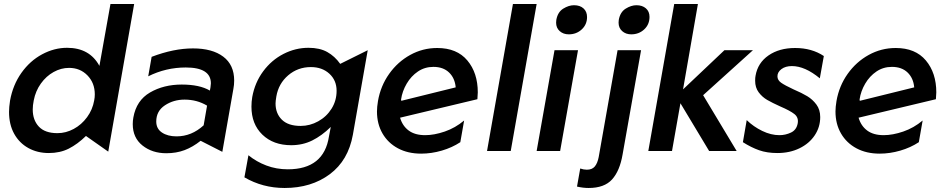

<svg xmlns="http://www.w3.org/2000/svg" viewBox="-20 -752 4714 956"><path d="M648 -732H530L475 -424Q426 -514 314 -514Q250 -514 189.5 -481.5Q129 -449 86.5 -389Q44 -329 30 -251Q25 -218 25 -195Q25 -132 50.5 -86Q76 -40 121 -15Q166 10 223 10Q279 10 322.5 -12Q366 -34 408 -75L519 3ZM143 -207Q143 -227 148 -252Q157 -299 183.5 -336Q210 -373 247 -393.5Q284 -414 324 -414Q379 -414 415.5 -376.5Q452 -339 452 -282Q452 -267 449 -252Q441 -206 413.5 -168.5Q386 -131 347 -110Q308 -89 266 -89Q204 -89 173.5 -121.5Q143 -154 143 -207Z M859 -73Q815 -73 786.5 -92Q758 -111 758 -147Q758 -199 801 -227.5Q844 -256 899 -256Q961 -256 1011 -226L994 -128Q934 -73 859 -73ZM1146 -351Q1146 -429 1091.5 -470Q1037 -511 941 -511Q845 -511 735 -469L718 -372Q806 -416 905 -416Q1030 -416 1030 -337Q1030 -331 1028 -317L1025 -301Q974 -331 885 -331Q795 -331 727 -291.5Q659 -252 644 -167Q641 -151 641 -134Q641 -66 689.5 -27.5Q738 11 808 11Q858 11 899 -4.5Q940 -20 979 -51L1087 4L1142 -309Q1146 -329 1146 -351Z M1352 -237Q1352 -248 1356 -272Q1367 -336 1415 -377Q1463 -418 1528 -418Q1584 -418 1620 -385Q1656 -352 1656 -300Q1656 -251 1631 -211Q1606 -171 1564.5 -148Q1523 -125 1477 -125Q1415 -125 1383.5 -156Q1352 -187 1352 -237ZM1413 91Q1356 91 1306 72Q1256 53 1217 21L1197 131Q1288 184 1397 184Q1530 184 1622 115.5Q1714 47 1737 -81L1811 -502L1674 -434Q1647 -472 1609.5 -493Q1572 -514 1516 -514Q1451 -514 1391.5 -483.5Q1332 -453 1290.5 -397Q1249 -341 1236 -269Q1232 -246 1232 -221Q1232 -134 1286.5 -81.5Q1341 -29 1430 -29Q1487 -29 1534.5 -52.5Q1582 -76 1627 -120L1618 -73Q1593 91 1413 91Z M2097 -79Q2046 -79 2015 -102Q1984 -125 1972 -166L2357 -258Q2359 -282 2359 -292Q2359 -389 2307 -451Q2255 -513 2157 -513Q2085 -513 2022.5 -478.5Q1960 -444 1917.5 -384Q1875 -324 1862 -249Q1857 -219 1857 -197Q1857 -135 1884.5 -87.5Q1912 -40 1961.5 -13.5Q2011 13 2077 13Q2128 13 2179.5 -2Q2231 -17 2272 -44L2291 -152Q2247 -115 2194.5 -97Q2142 -79 2097 -79ZM2138 -419Q2187 -419 2216 -391Q2245 -363 2249 -317L1978 -250L1977 -257Q1983 -298 2005 -335.5Q2027 -373 2061 -396Q2095 -419 2138 -419Z M2652 -732H2534L2405 0H2523Z M2858 -502H2741L2652 0H2769ZM2750 -653Q2749 -648 2749 -639Q2749 -613 2767 -597Q2785 -581 2812 -581Q2850 -581 2876.5 -605.5Q2903 -630 2903 -667Q2903 -694 2885.5 -710Q2868 -726 2838 -726Q2812 -726 2784.5 -709Q2757 -692 2750 -653Z M2911 184Q2989 184 3027.5 141.5Q3066 99 3080 17L3172 -502H3055L2961 30Q2955 61 2941.5 77Q2928 93 2902 93Q2886 93 2869 87L2853 177Q2883 184 2911 184ZM3061 -653Q3060 -648 3060 -639Q3060 -613 3078 -597Q3096 -581 3123 -581Q3161 -581 3187.5 -605.5Q3214 -630 3214 -668Q3214 -695 3196 -710.5Q3178 -726 3149 -726Q3123 -726 3095.5 -709Q3068 -692 3061 -653Z M3455 -732H3337L3208 0H3326L3368 -238L3511 0H3648L3481 -278L3729 -502H3587L3381 -307Z M3861 -79Q3819 -79 3775.5 -100Q3732 -121 3698 -154L3679 -44Q3720 -18 3759.5 -4Q3799 10 3851 10Q3912 10 3960.5 -13.5Q4009 -37 4036.5 -78Q4064 -119 4064 -169Q4064 -206 4045 -231.5Q4026 -257 3999.5 -273Q3973 -289 3931 -307Q3888 -327 3869.5 -340Q3851 -353 3851 -372Q3851 -393 3871 -408Q3891 -423 3923 -423Q3988 -423 4062 -362L4082 -473Q4022 -513 3939 -513Q3860 -513 3806.5 -476Q3753 -439 3742 -375Q3740 -366 3740 -350Q3740 -316 3757.5 -292.5Q3775 -269 3800 -254.5Q3825 -240 3865 -222Q3914 -201 3935.5 -184Q3957 -167 3952 -138Q3946 -105 3918.5 -92Q3891 -79 3861 -79Z M4380 -79Q4329 -79 4298 -102Q4267 -125 4255 -166L4640 -258Q4642 -282 4642 -292Q4642 -389 4590 -451Q4538 -513 4440 -513Q4368 -513 4305.5 -478.5Q4243 -444 4200.5 -384Q4158 -324 4145 -249Q4140 -219 4140 -197Q4140 -135 4167.5 -87.5Q4195 -40 4244.5 -13.5Q4294 13 4360 13Q4411 13 4462.5 -2Q4514 -17 4555 -44L4574 -152Q4530 -115 4477.5 -97Q4425 -79 4380 -79ZM4421 -419Q4470 -419 4499 -391Q4528 -363 4532 -317L4261 -250L4260 -257Q4266 -298 4288 -335.5Q4310 -373 4344 -396Q4378 -419 4421 -419Z"/></svg>

Font: Geom Medium
Style: Italic
Weight: 500
Italic angle: -10°
Version: Version 1.102